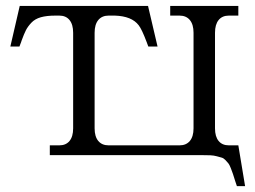

<svg xmlns="http://www.w3.org/2000/svg" viewBox="-20 -526 866 651"><path d="M228 -415Q228 -442.9 215.8 -458Q203.6 -473.1 181.2 -473.1H168Q138.2 -473.1 118.4 -467.5Q98.6 -461.9 86.4 -449Q74.2 -436 67.9 -423.6Q61.5 -411.1 53.2 -388.2Q52.2 -385.3 51.8 -383.8L45.9 -368.2H15.1L46.9 -505.9H481.9L514.2 -368.2H482.9L477.1 -383.8Q460.9 -426.8 450.2 -440.4Q426.8 -471.2 369.6 -473.1Q365.2 -473.1 360.8 -473.1H348.1Q325.7 -473.1 313.2 -458Q300.8 -442.9 300.8 -415V-90.8Q300.8 -63 313.2 -48.1Q325.7 -33.2 348.1 -33.2H588.9Q611.3 -33.2 623.8 -48.1Q636.2 -63 636.2 -90.8V-415Q636.2 -442.9 623.8 -458Q611.3 -473.1 588.9 -473.1H557.1V-505.9H788.1V-473.1H755.9Q733.4 -473.1 721.2 -458Q709 -442.9 709 -415V-90.8Q709 -63 721.2 -48.1Q733.4 -33.2 755.9 -33.2H788.1L811 105H783.2L777.8 88.9Q772 70.8 769.8 63.7Q767.6 56.6 762.7 44.4Q757.8 32.2 754.6 28.3Q751.5 24.4 744.9 17.3Q738.3 10.3 731.9 8.5Q725.6 6.8 715.3 3.9Q705.1 1 692.9 0.5Q680.7 0 664.1 0H148.9V-33.2H181.2Q203.6 -33.2 215.8 -48.1Q228 -63 228 -90.8Z"/></svg>

Font: LT Superior Serif
Style: Regular
Weight: 400
Designer: Daniel Lyons
Foundry: LyonsType
Version: Version 2.120;FEAKit 1.0